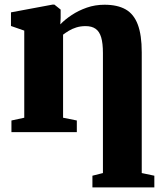

<svg xmlns="http://www.w3.org/2000/svg" viewBox="-20 -572 698 831"><path d="M380 239V188.5L425.5 177V-342.5Q425.5 -384.5 418 -410Q410.5 -435.5 394 -447.2Q377.5 -459 350.5 -459Q328.5 -459 310.2 -453.2Q292 -447.5 277.8 -438.8Q263.5 -430 253 -422V-62.5L312.5 -50.5V0H29.5V-50.5L85 -62.5V-439.5L27.5 -459.5V-518.5L207 -552H215.5L242.5 -530.5V-494L241 -466.5Q261.5 -488 290.8 -507.2Q320 -526.5 355.8 -539Q391.5 -551.5 432.5 -551.5Q488 -551.5 523.5 -531.5Q559 -511.5 576.2 -466.2Q593.5 -421 593.5 -345.5V177L648 188.5V239Z"/></svg>

Font: Merriweather 60pt Black
Style: Regular
Weight: 900
Version: Version 2.100